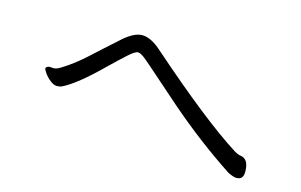

<svg xmlns="http://www.w3.org/2000/svg" viewBox="-62 -679 1125 717"><g transform="rotate(15 500.0 -320.0)"><path d="M329 -486Q377 -532 411.5 -532Q446 -532 487 -495Q726 -285 858 -202Q873 -193 884 -192Q915 -187 915 -138Q915 -108 889 -108Q877 -108 855 -119Q723 -206 601 -312Q547 -359 506.5 -395Q466 -431 445 -448.5Q424 -466 413 -466Q402 -466 376 -442.5Q350 -419 316 -386Q223 -294 170 -269Q163 -266 151.5 -266Q140 -266 126 -277Q112 -288 103 -301Q94 -314 94 -317.5Q94 -321 95 -322Q101 -330 116 -327.5Q131 -325 147 -335Q195 -364 241 -406.5Q287 -449 329 -486Z"/></g></svg>

Font: LXGW WenKai Lite
Style: Regular
Weight: 400
Designer: LXGW / Fontworks Inc.
Foundry: LXGW / Fontworks Inc.
Version: Version 1.511; March 25, 2025